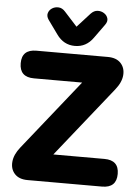

<svg xmlns="http://www.w3.org/2000/svg" viewBox="-62 -997 749 1044"><g transform="rotate(5 312.5 -475.0)"><path d="M321 -749Q259 -749 221 -803L167 -878Q154 -897 159 -914Q164 -931 179.5 -941Q195 -951 215 -950Q235 -949 251 -931L321 -854L391 -931Q408 -949 427.5 -950Q447 -951 463 -941Q479 -931 484 -914Q489 -897 475 -878L421 -803Q383 -749 321 -749ZM129 0Q82 0 58 -26Q34 -52 37.5 -92Q41 -132 74 -173L378 -554H115Q36 -554 36 -630Q36 -705 115 -705H505Q552 -705 576 -679Q600 -653 597 -613.5Q594 -574 560 -532L256 -151H535Q614 -151 614 -76Q614 0 535 0Z"/></g></svg>

Font: Chiron GoRound TC H
Style: Regular
Weight: 900
Designer: Ryoko NISHIZUKA 西塚涼子 (kana, bopomofo & ideographs); Paul D. Hunt (Latin, Greek & Cyrillic); Sandoll Communications 산돌커뮤니
Foundry: Adobe
Version: Version 1.000;hotconv 1.1.1;makeotfexe 2.6.0